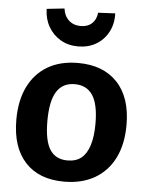

<svg xmlns="http://www.w3.org/2000/svg" viewBox="-56 -839 688 897"><g transform="rotate(5 288.5 -391.0)"><path d="M296 -546Q414 -546 480 -476Q546 -406 546 -277Q546 -187 514 -122.5Q482 -58 422 -23Q362 12 278 12Q160 12 95.5 -58Q31 -128 31 -257Q31 -347 62.5 -411.5Q94 -476 153 -511Q212 -546 296 -546ZM289 -446Q232 -446 204 -401.5Q176 -357 176 -264Q176 -171 203 -129.5Q230 -88 285 -88Q325 -88 350 -108Q375 -128 388 -169Q401 -210 401 -270Q401 -361 373 -403.5Q345 -446 289 -446ZM288 -623Q242 -623 206 -644Q170 -665 149 -701.5Q128 -738 127 -785L210 -794Q214 -760 236 -739.5Q258 -719 292 -719Q325 -719 345 -737.5Q365 -756 368 -788L448 -792Q450 -743 429.5 -704.5Q409 -666 372.5 -644.5Q336 -623 288 -623Z"/></g></svg>

Font: Bitter Thin
Style: Bold
Weight: 700
Version: Version 3.021